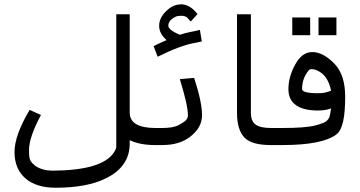

<svg xmlns="http://www.w3.org/2000/svg" viewBox="-20 -680 1688 900"><path d="M172 -141 119 -165C72 -86 48 -20 48 33C48 86 66 127 99 156C132 185 180 200 240 200C337 200 416 186 476 156C551 120 588 64 588 -6V-23C619 -8 658 0 708 0V-80C628 -80 588 -105 588 -152V-613H525V7C525 15 521 24 513 36C476 91 380 119 227 120C196 120 169 113 146 98C136 90 129 83 123 73C117 63 116 46 116 23C116 -17 135 -72 172 -141Z M761 -492C752 -488 731 -479 700 -464L719 -414C791 -450 847 -470 884 -477C897 -479 911 -483 926 -486L917 -540C903 -536 887 -533 872 -530C857 -527 841 -523 823 -517C787 -532 769 -547 769 -559C769 -577 781 -591 804 -602C811 -605 819 -606 831 -606C843 -606 853 -603 860 -595C867 -587 871 -583 874 -579L906 -614C900 -621 896 -626 890 -632C870 -651 849 -660 826 -660L825 -659C802 -659 780 -649 758 -627C736 -605 726 -583 726 -559C726 -535 737 -513 761 -492ZM890 -315 823 -309C848 -228 861 -171 861 -139C861 -131 858 -124 852 -117C846 -110 834 -103 818 -94C802 -85 776 -80 740 -80H676V-6C686 -3 696 0 706 0H740C795 0 839 -13 874 -41C909 -69 927 -101 927 -141C927 -181 915 -238 890 -315Z M1276 0V-80H1251C1215 -80 1191 -86 1177 -97C1163 -108 1156 -126 1156 -150V-613H1091V-150C1091 -96 1104 -57 1127 -34C1150 -11 1191 0 1251 0Z M1434 -515V-598H1350V-515ZM1557 -515V-598H1473V-515ZM1471 -162C1494 -162 1514 -165 1532 -172C1529 -150 1526 -136 1523 -129C1520 -122 1514 -116 1510 -112C1506 -108 1489 -100 1458 -92C1427 -84 1376 -80 1302 -80H1244V-6C1254 -3 1264 0 1274 0H1302C1430 0 1514 -17 1557 -50C1586 -72 1598 -131 1598 -227C1598 -294 1582 -346 1547 -382C1512 -418 1477 -436 1444 -436C1411 -436 1385 -416 1364 -378C1343 -340 1332 -302 1332 -262C1332 -196 1379 -162 1471 -162ZM1396 -262C1396 -297 1407 -326 1427 -350C1430 -354 1435 -356 1442 -356C1449 -356 1457 -354 1466 -350C1501 -335 1522 -303 1532 -255C1513 -247 1494 -243 1471 -243C1421 -243 1396 -250 1396 -262Z"/></svg>

Font: Iranian Sans 
Style: Regular
Weight: 400
Designer: Hooman Mehr, Hadi Navid in Neviseh Pardaz Co. Ltd. (http://nevisa.com)
Foundry: http://font-store.ir
Version: 5.0.0 build 1/7/1393